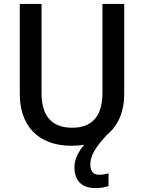

<svg xmlns="http://www.w3.org/2000/svg" viewBox="-20 -734 778 980"><path d="M503 -714V-260C503 -151 458 -82 349 -82C244 -82 192 -142 192 -259V-714H81V-254C81 -95 172 10 345 10C368 10 390 8 410 5C382 37 360 78 360 118C360 188 396 226 468 226C496 226 515 222 534 216V151C523 154 506 158 485 158C458 158 441 142 441 105C441 60 467 18 527 -47C585 -94 614 -168 614 -252V-714Z"/></svg>

Font: Noto Sans Thai Medium
Style: Regular
Weight: 500
Designer: Monotype Design Team
Foundry: Monotype Imaging Inc.
Version: Version 1.901